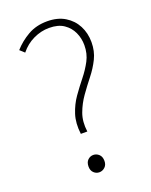

<svg xmlns="http://www.w3.org/2000/svg" viewBox="-143 -828 721 918"><g transform="rotate(-20 217.5 -369.0)"><path d="M180 -190Q173 -246 187 -289.5Q201 -333 226 -368.5Q251 -404 277.5 -437Q304 -470 322.5 -505Q341 -540 341 -583Q341 -618 327 -648.5Q313 -679 284.5 -698.5Q256 -718 210 -718Q169 -718 130 -699.5Q91 -681 63 -646L40 -667Q71 -702 113.5 -726.5Q156 -751 212 -751Q265 -751 302 -728.5Q339 -706 358.5 -668.5Q378 -631 378 -585Q378 -539 359.5 -501.5Q341 -464 314 -430Q287 -396 261.5 -360Q236 -324 221 -283Q206 -242 213 -190ZM201 13Q185 13 173 1.5Q161 -10 161 -30Q161 -52 173 -63.5Q185 -75 201 -75Q217 -75 229.5 -63.5Q242 -52 242 -30Q242 -10 229.5 1.5Q217 13 201 13Z"/></g></svg>

Font: Noto Sans JP
Style: Regular
Weight: 100
Designer: Ryoko NISHIZUKA 西塚涼子 (kana, bopomofo & ideographs); Paul D. Hunt (Latin, Greek & Cyrillic); Sandoll Communications 산돌커뮤니
Foundry: Adobe
Version: Version 2.004;hotconv 1.0.118;makeotfexe 2.5.65603